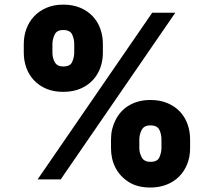

<svg xmlns="http://www.w3.org/2000/svg" viewBox="-20 -783 931 838"><path d="M83.8 -552.6V-590.9Q83.8 -626.1 95.3 -657.3Q106.9 -688.6 129.1 -712Q151.3 -735.4 183.2 -749.1Q215.2 -762.8 255.7 -762.8Q297.9 -762.8 330.3 -749.1Q362.6 -735.4 384.6 -712Q406.6 -688.6 417.8 -657.3Q429 -626.1 429 -590.9V-552.6Q429 -517.4 417.6 -486.5Q406.2 -455.6 384.2 -432.4Q362.2 -409.1 329.9 -395.6Q297.6 -382.1 255.7 -382.1Q213.8 -382.1 181.8 -395.8Q149.9 -409.4 128 -432.9Q106.2 -456.3 95 -487.2Q83.8 -518.1 83.8 -552.6ZM464.5 -136.4V-174.7Q464.5 -198.2 469.6 -219.3Q474.8 -240.4 484.7 -259.9Q494.7 -279.5 509.2 -295.5Q523.8 -311.4 543 -322.8Q562.1 -334.2 585.4 -340.4Q608.7 -346.6 636.4 -346.6Q678.6 -346.6 710.9 -332.9Q743.3 -319.2 765.3 -295.8Q787.3 -272.4 798.5 -241.1Q809.7 -209.9 809.7 -174.7V-136.4Q809.7 -98.4 797.1 -66.8Q784.4 -35.2 761.7 -12.4Q739 10.3 707 22.9Q675.1 35.5 636.4 35.5Q579.9 35.5 542.3 11.7Q503.6 -12.8 484 -51Q464.5 -89.1 464.5 -136.4ZM644.2 -727.3H745L245 0H144.2ZM588.1 -136.4Q588.1 -116.5 598.4 -96.6Q608.7 -76.7 636.4 -76.7Q666.9 -76.7 675.4 -95.9Q684.7 -117.2 684.7 -136.4V-174.7Q684.7 -196.7 675.8 -215.9Q666.5 -235.8 636.4 -235.8Q608.7 -235.8 598.4 -215.9Q588.1 -196 588.1 -174.7ZM218.8 -512.1Q229 -492.9 255.7 -492.9Q286.2 -492.9 294.7 -512.1Q304 -533.4 304 -552.6V-590.9Q304 -612.9 295.1 -632.1Q285.9 -652 255.7 -652Q227.6 -652 218.4 -631.7Q208.8 -611.2 208.8 -590.9V-552.6Q208.8 -530.5 218.8 -512.1Z"/></svg>

Font: Inter P Black
Style: Regular
Weight: 900
Designer: Rasmus Andersson
Foundry: rsms
Version: Version 3.018;git-588b23468